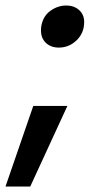

<svg xmlns="http://www.w3.org/2000/svg" viewBox="-67 -531 355 698"><path d="M83 -435Q82 -430 82 -420Q82 -392 100 -375Q118 -358 147 -358Q184 -358 211.5 -384.5Q239 -411 239 -451Q239 -478 220.5 -494.5Q202 -511 174 -511Q143 -511 116 -491.5Q89 -472 83 -435ZM178 -146H54L-47 147H43Z"/></svg>

Font: Geom Medium
Style: Italic
Weight: 500
Italic angle: -10°
Version: Version 1.102